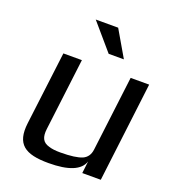

<svg xmlns="http://www.w3.org/2000/svg" viewBox="-128 -773 774 877"><g transform="rotate(20 259.0 -335.0)"><path d="M208 10C305 10 361 -13 376 -59L369 0H459L518 -484H428L383 -119C380 -94 368 -77 348 -68C327 -59 292 -54 242 -54C219 -54 201 -56 186 -61C153 -70 143 -93 148 -134L191 -484H101L57 -129C44 -23 93 10 208 10ZM370 -553 296 -680H187L296 -553Z"/></g></svg>

Font: Gamestation Display
Style: Italic
Weight: 400
Designer: Jonas Hecksher
Foundry: Jonas Hecksher, Playtypeª, e-types AS
Version: Version 1.003